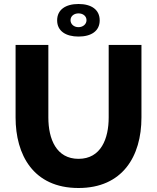

<svg xmlns="http://www.w3.org/2000/svg" viewBox="-20 -935 787 961"><path d="M266 -833C266 -780 309 -752 373 -752C437 -752 479 -780 479 -833C479 -887 437 -915 373 -915C309 -915 266 -887 266 -833ZM373 -868C396 -868 413 -854 413 -834C413 -813 394 -799 373 -799C350 -799 333 -814 333 -834C333 -854 350 -868 373 -868ZM373 -140C262 -140 222 -239 222 -347V-710H58V-347C58 -161 146 6 373 6C592 6 688 -151 688 -347V-710H524V-347C524 -242 486 -140 373 -140Z"/></svg>

Font: Raleway
Style: ExtraBold
Weight: 800
Designer: Matt McInerney, Pablo Impallari, Rodrigo Fuenzalida
Foundry: Matt McInerney, Pablo Impallari, Rodrigo Fuenzalida
Version: Version 3.000